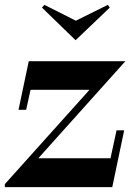

<svg xmlns="http://www.w3.org/2000/svg" viewBox="-31 -767 550 787"><path d="M44.9 -316.9H76.2L94.2 -398.9H335.9L-11.2 -12.2V0H429.2L478 -232.9H446.8L421.9 -118.2H126L482.9 -516.1H86.9ZM141.1 -735.8 150.9 -747.1 279.8 -682.1 411.1 -747.1 418.9 -735.8 278.8 -602.1Z"/></svg>

Font: Fin Serif Display
Style: Italic
Weight: 400
Italic angle: -12°
Designer: J. Blake Harris
Version: Version 1.006;FEAKit 1.0